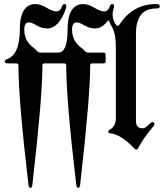

<svg xmlns="http://www.w3.org/2000/svg" viewBox="-20 -727 808 946"><path d="M15.6 -436Q77.6 -458.5 77.6 -581.1Q77.6 -662.1 109.9 -690.9Q127.4 -707 153.6 -707Q179.7 -707 209.2 -689Q238.8 -670.9 257.8 -670.9Q276.9 -670.9 284.2 -692.9Q289.1 -707 297.4 -707Q306.6 -707 306.6 -696.8Q306.6 -691.4 304.7 -685.5Q271.5 -586.9 211.4 -586.9Q186.5 -586.9 160.9 -601.8Q135.3 -616.7 122.1 -616.7Q99.6 -616.7 99.6 -581.1Q99.6 -525.4 144.5 -492.2Q153.8 -485.4 161.6 -476.6Q169.4 -467.8 180.2 -467.8H267.1Q313 -467.8 313 -581.1Q313 -662.1 345.2 -690.9Q362.8 -707 388.9 -707Q415 -707 444.6 -689Q474.1 -670.9 493.2 -670.9Q512.2 -670.9 519.5 -692.9Q524.4 -707 532.7 -707Q542 -707 542 -696.8Q542 -691.4 540 -685.5Q534.7 -669.9 534.7 -655.3Q534.7 -630.9 549.3 -607.9Q554.7 -599.6 559.8 -599.6Q564.9 -599.6 569.3 -606.9Q634.8 -707 749 -707Q767.6 -707 767.6 -696Q767.6 -685.1 749 -685.1Q649.9 -685.1 649.9 -561V-129.9Q649.9 -94.7 683.6 -94.7Q696.3 -94.7 718.8 -118.7Q725.1 -125.5 730 -125.5Q741.2 -125.5 741.2 -115.2Q741.2 -110.8 735.4 -104Q684.6 -44.4 660.6 2.9Q657.2 9.8 651.9 9.8Q646.5 9.8 640.1 2.9Q577.6 -64 521.5 -70.8Q513.2 -71.8 513.2 -77.6Q513.2 -83.5 518.6 -86.4Q550.8 -104 550.8 -142.6V-492.2Q550.8 -562.5 531.2 -595.2Q523.4 -608.4 518.6 -621.1Q516.6 -626 514.2 -626Q511.7 -626 509.3 -622.6Q482.9 -586.9 446.8 -586.9Q421.9 -586.9 396.2 -601.8Q370.6 -616.7 357.4 -616.7Q335 -616.7 335 -581.1Q335 -525.4 379.9 -492.2Q389.2 -485.4 397 -476.6Q404.8 -467.8 415.5 -467.8H489.7Q500.5 -467.8 500.5 -457V-425.3Q500.5 -414.6 489.7 -414.6H434.6Q424.3 -414.6 424.3 -403.8Q424.3 -248.5 375 182.1Q373 198.7 365.2 198.7Q357.4 198.7 355.5 182.1Q306.2 -236.8 306.2 -403.8Q306.2 -414.6 295.9 -414.6H199.2Q189 -414.6 189 -403.8Q189 -248.5 139.6 182.1Q137.7 198.7 129.9 198.7Q122.1 198.7 120.1 182.1Q70.8 -236.8 70.8 -403.8Q70.8 -414.6 60.5 -414.6H19Q3.4 -414.6 3.4 -423.1Q3.4 -431.6 15.6 -436Z"/></svg>

Font: UnifrakturMaguntia21
Style: Book
Weight: 400
Designer: j. 'mach' wust, Gerrit Ansmann, Georg Duffner, based on a font by Peter Wiegel, original typeface by Carl Albert Fahrenw
Version: Version 2017-03-19